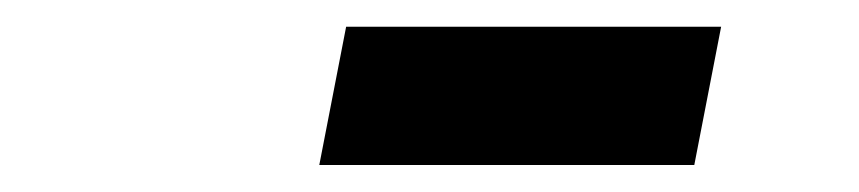

<svg xmlns="http://www.w3.org/2000/svg" viewBox="-20 -682 640 143"><path d="M237.8 -662.1H517.1L497.1 -559.1H217.8Z"/></svg>

Font: Cousine
Style: Italic
Weight: 400
Italic angle: -12°
Monospace: yes
Designer: Steve Matteson
Foundry: Monotype Imaging Inc.
Version: Version 1.21